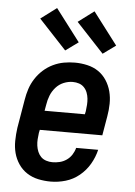

<svg xmlns="http://www.w3.org/2000/svg" viewBox="-55 -819 610 869"><g transform="rotate(5 250.0 -384.5)"><path d="M208 8Q179 8 151 2Q123 -4 100 -19Q77 -34 61.5 -57Q46 -80 39 -106.5Q32 -133 32.5 -162.5Q33 -192 37 -221L59 -351Q63 -376 71 -400.5Q79 -425 93.5 -447.5Q108 -470 128 -488Q148 -506 172 -517.5Q196 -529 221 -533.5Q246 -538 271 -538Q300 -538 328 -531.5Q356 -525 378 -510Q400 -495 415 -472Q430 -449 437 -422Q444 -395 443.5 -366Q443 -337 438 -309L423 -221H139L136 -207Q134 -192 133 -177.5Q132 -163 134 -148.5Q136 -134 141.5 -121Q147 -108 156.5 -98.5Q166 -89 180 -84.5Q194 -80 208 -80Q225 -80 241.5 -84Q258 -88 272.5 -98Q287 -108 296.5 -123Q306 -138 310 -154H410Q402 -120 384 -89Q366 -58 338 -35Q310 -12 276 -2Q242 8 208 8ZM336 -309 339 -323Q341 -338 342 -352.5Q343 -367 341.5 -381Q340 -395 335 -408Q330 -421 320.5 -431Q311 -441 297.5 -445.5Q284 -450 269 -450Q248 -450 227.5 -441.5Q207 -433 192 -416Q177 -399 169 -378.5Q161 -358 158 -337L153 -309ZM392 -589 267 -723 339 -777 450 -631ZM222 -589 97 -723 169 -777 280 -631Z"/></g></svg>

Font: Iosevka Slab Semibold Oblique
Style: Regular
Weight: 600
Italic angle: -9°
Monospace: yes
Designer: Belleve Invis
Foundry: Belleve Invis
Version: Version 11.1.1; ttfautohint (v1.8.3)